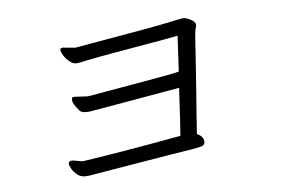

<svg xmlns="http://www.w3.org/2000/svg" viewBox="-63 -727 1127 764"><g transform="rotate(-10 500.0 -345.0)"><path d="M238 -388 288 -381H295Q323 -383 365 -387Q407 -391 522.5 -400.5Q638 -410 663 -415L683 -556Q646 -552 490.5 -539Q335 -526 308.5 -522Q282 -518 268.5 -518Q255 -518 242 -530.5Q229 -543 221.5 -557.5Q214 -572 214 -579.5Q214 -587 217.5 -588Q221 -589 225 -589L274 -580L286 -581Q313 -583 355.5 -587Q398 -591 447.5 -595Q497 -599 558.5 -604.5Q620 -610 663.5 -615.5Q707 -621 710 -621H715Q729 -621 746 -609.5Q763 -598 763 -588.5Q763 -579 759 -571.5Q755 -564 750.5 -534Q746 -504 737 -446Q728 -388 719 -332.5Q710 -277 702.5 -231.5Q695 -186 691 -158Q715 -144 715 -125V-124Q715 -109 699.5 -106Q684 -103 655.5 -101Q627 -99 571.5 -95Q516 -91 455.5 -86Q395 -81 340.5 -77Q286 -73 265.5 -71Q245 -69 240 -69H229Q208 -69 194.5 -81.5Q181 -94 174.5 -108.5Q168 -123 168 -128Q168 -140 181 -140Q189 -140 204 -135Q219 -130 229 -130L243 -131Q392 -140 625 -162Q631 -195 653 -351L290 -320H279Q254 -320 246 -332Q225 -362 225 -374Q225 -386 228.5 -387Q232 -388 238 -388Z"/></g></svg>

Font: LXGW Bright TC
Style: Regular
Weight: 400
Designer: Christian Thalmann (Catharsis Fonts)
Foundry: LXGW / Christian Thalmann (Catharsis Fonts) / Fontworks Inc.
Version: Version 5.501